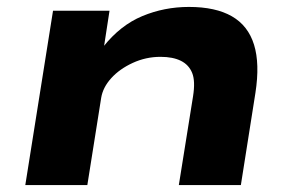

<svg xmlns="http://www.w3.org/2000/svg" viewBox="-20 -534 846 554"><path d="M53 0 133 -503H296L280 -399H278Q327 -461 390.5 -487.5Q454 -514 525 -514Q602 -514 649 -487Q696 -460 713 -405Q730 -350 717 -266L675 0H496L537 -256Q544 -300 534.5 -323.5Q525 -347 502 -358.5Q479 -370 443 -370Q401 -370 363 -352.5Q325 -335 301 -308.5Q277 -282 272 -252L232 0Z"/></svg>

Font: Nunito Sans 7pt Expanded ExtraBold
Style: Italic
Weight: 800
Width: 7
Italic angle: -9°
Designer: Vernon Adams
Foundry: Vernon Adams
Version: Version 3.101;gftools[0.9.27]